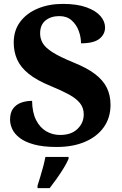

<svg xmlns="http://www.w3.org/2000/svg" viewBox="-20 -744 625 985"><path d="M271.2 10Q201 10 154.6 -2.8Q108.2 -15.6 81.2 -36.4Q54.2 -57.2 42.9 -81.8Q31.6 -106.4 31.6 -129.8Q31.6 -166.4 47.5 -187.4Q63.4 -208.4 89 -217.5Q114.6 -226.6 144.6 -226.6Q145.4 -167.4 164.9 -128.6Q184.4 -89.8 216.9 -70.7Q249.4 -51.6 288.4 -51.6Q345.8 -51.6 377.7 -82.7Q409.6 -113.8 409.6 -157Q409.6 -190.6 390.5 -214.6Q371.4 -238.6 333.7 -259.2Q296 -279.8 240.4 -302.6Q169.2 -331.6 127.6 -365Q86 -398.4 68.2 -438.2Q50.4 -478 50.4 -525.6Q50.4 -587.6 83.3 -631.8Q116.2 -676 173.4 -700Q230.6 -724 302.2 -724Q376 -724 424.3 -706.2Q472.6 -688.4 495.8 -661.1Q519 -633.8 519 -603.2Q519 -567.8 489.9 -544.8Q460.8 -521.8 395.6 -521.8Q395.6 -554.2 383.6 -586.3Q371.6 -618.4 347.1 -639.9Q322.6 -661.4 284.6 -661.4Q241.2 -661.4 213.5 -639Q185.8 -616.6 185.8 -572.6Q185.8 -545.8 199.2 -522.6Q212.6 -499.4 249.5 -475.9Q286.4 -452.4 354.8 -424.4Q425.2 -396.4 467.3 -364.3Q509.4 -332.2 528.2 -293.5Q547 -254.8 547 -205.6Q547 -141 513.3 -92.6Q479.6 -44.2 417.5 -17.1Q355.4 10 271.2 10ZM172.6 208Q178.8 188.2 186.9 162.1Q195 136 202 109.1Q209 82.2 213 61H331.8V71Q322.8 92 306.5 118.7Q290.2 145.4 271 172.4Q251.8 199.4 235 221H172.6Z"/></svg>

Font: Noto Serif Hentaigana ExtraLight
Style: Regular
Weight: 200
Designer: Kazuhiro Yamada
Foundry: nipponia
Version: Version 1.000